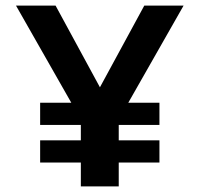

<svg xmlns="http://www.w3.org/2000/svg" viewBox="-20 -664 711 684"><path d="M268 0V-85H123V-164H268V-219H123V-298H234L37 -644H178L336 -353L494 -644H634L437 -298H548V-219H403V-164H548V-85H403V0Z"/></svg>

Font: Kanit Medium
Style: Regular
Weight: 500
Designer: Katatrad Team
Foundry: CadsonDemak
Version: Version 2.000; ttfautohint (v1.8.3)